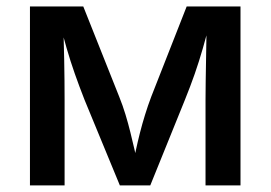

<svg xmlns="http://www.w3.org/2000/svg" viewBox="-20 -562 820 582"><path d="M70.8 0V-542.5H232.4L341.3 -269Q352.1 -242.2 360.4 -214.8Q368.7 -187.5 375.2 -160.9Q381.8 -134.3 387.7 -108.6Q393.6 -83 398.4 -59.6H381.8Q386.7 -82.5 392.1 -107.7Q397.5 -132.8 404.3 -159.7Q411.1 -186.5 419.7 -214.1Q428.2 -241.7 438.5 -269L545.9 -542.5H709V0H603V-259.3Q603 -286.6 603.5 -315.9Q604 -345.2 604.5 -376Q605 -406.7 605.5 -437.7Q606 -468.8 606.4 -499H617.2Q606 -454.1 594.7 -415Q583.5 -376 570.3 -338.1Q557.1 -300.3 540.5 -259.3L435.5 0H343.3L236.3 -259.3Q220.2 -300.3 206.8 -338.4Q193.4 -376.5 182.1 -415.5Q170.9 -454.6 159.7 -499H171.9Q172.4 -471.7 173.1 -441.4Q173.8 -411.1 174.6 -379.9Q175.3 -348.6 175.5 -317.9Q175.8 -287.1 175.8 -259.3V0Z"/></svg>

Font: Inter 16pt Medium
Style: Regular
Weight: 500
Version: Version 4.001;git-66647c0bb